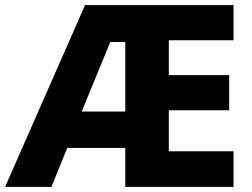

<svg xmlns="http://www.w3.org/2000/svg" viewBox="-22 -734 991 754"><path d="M895 0H470V-153H242L180 0H-2L312 -714H895V-576H641V-439H878V-301H641V-140H895ZM299 -296H470V-569H411Z"/></svg>

Font: Noto Sans Thai ExtraBold
Style: Regular
Weight: 800
Version: Version 2.001